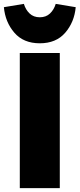

<svg xmlns="http://www.w3.org/2000/svg" viewBox="-59 -969 410 989"><path d="M249 -696V0H43V-696ZM-39 -932 64 -949Q73 -919 93.5 -899.5Q114 -880 146 -880Q178 -880 198.5 -899.5Q219 -919 228 -949L331 -932Q324 -855 277 -800.5Q230 -746 146 -746Q62 -746 15 -800.5Q-32 -855 -39 -932Z"/></svg>

Font: Fira Sans Black
Style: Regular
Weight: 900
Designer: Carrois Corporate & Edenspiekermann AG
Foundry: Carrois Corporate GbR & Edenspiekermann AG
Version: Version 4.203